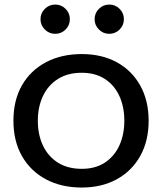

<svg xmlns="http://www.w3.org/2000/svg" viewBox="-20 -820 719 852"><path d="M342.8 12.2Q252.4 12.2 184.1 -24.2Q115.7 -60.5 77.6 -127.2Q39.6 -193.8 39.6 -284.2Q39.6 -375.5 77.6 -441.7Q115.7 -507.8 184.1 -543.9Q252.4 -580.1 342.8 -580.1Q432.1 -580.1 498.8 -543.5Q565.4 -506.8 602.5 -440.2Q639.6 -373.5 639.6 -284.2Q639.6 -194.8 602.5 -128.2Q565.4 -61.5 498.5 -24.7Q431.6 12.2 342.8 12.2ZM342.8 -70.8Q403.3 -70.8 445.6 -98.6Q487.8 -126.5 509.8 -174.8Q531.7 -223.1 531.7 -284.2Q531.7 -345.7 509.8 -393.8Q487.8 -441.9 445.6 -469.5Q403.3 -497.1 342.8 -497.1Q280.8 -497.1 237.3 -469.7Q193.8 -442.4 170.9 -394.3Q147.9 -346.2 147.9 -284.2Q147.9 -221.7 170.9 -173.6Q193.8 -125.5 237.3 -98.1Q280.8 -70.8 342.8 -70.8ZM225.1 -669.9Q198.2 -669.9 179 -689Q159.7 -708 159.7 -734.9Q159.7 -761.7 179 -780.8Q198.2 -799.8 225.1 -799.8Q252 -799.8 271 -780.8Q290 -761.7 290 -734.9Q290 -708 271 -689Q252 -669.9 225.1 -669.9ZM464.8 -669.9Q438 -669.9 418.9 -689Q399.9 -708 399.9 -734.9Q399.9 -761.7 418.9 -780.8Q438 -799.8 464.8 -799.8Q491.7 -799.8 510.7 -780.8Q529.8 -761.7 529.8 -734.9Q529.8 -708 510.7 -689Q491.7 -669.9 464.8 -669.9Z"/></svg>

Font: Cutive
Style: Regular
Weight: 400
Version: Version 1.100; ttfautohint (v1.8.4.7-5d5b)